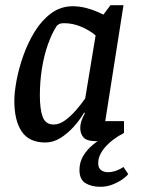

<svg xmlns="http://www.w3.org/2000/svg" viewBox="-20 -537 542 737"><path d="M154 10Q92 10 63.5 -32Q35 -74 35 -150Q35 -182 43.5 -228Q52 -274 69.5 -323.5Q87 -373 113.5 -416Q140 -459 176.5 -486Q213 -513 259 -513Q284 -513 308 -507Q332 -501 350.5 -493Q369 -485 377 -481L404 -517H454L384 -72H456V-27Q454 -25 439 -17Q424 -9 401.5 -2Q379 5 350 5Q313 5 300.5 -9.5Q288 -24 288 -46Q288 -59 292.5 -72.5Q297 -86 306 -103L303 -105Q287 -77 263 -50.5Q239 -24 211.5 -7Q184 10 154 10ZM186 -59Q208 -59 230.5 -75.5Q253 -92 273 -115.5Q293 -139 307 -159L347 -401Q325 -420 292.5 -434Q260 -448 226 -448Q214 -448 208 -445Q202 -442 198 -438Q179 -409 164 -366.5Q149 -324 141 -274Q133 -224 133 -171Q133 -117 144 -88Q155 -59 186 -59ZM365 180Q331 180 308 166Q285 152 285 115Q285 86 299.5 61.5Q314 37 338 17.5Q362 -2 390 -15H435Q427 -10 413.5 0Q400 10 387 24Q374 38 365.5 54.5Q357 71 357 90Q357 108 368 116Q379 124 394 124Q409 124 425 118.5Q441 113 454 104L472 131Q468 138 452.5 149.5Q437 161 414 170.5Q391 180 365 180Z"/></svg>

Font: Faustina Light Medium
Style: Italic
Weight: 500
Italic angle: -8°
Version: Version 1.200